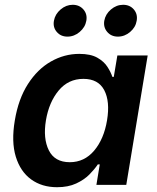

<svg xmlns="http://www.w3.org/2000/svg" viewBox="-20 -780 664 810"><path d="M220.7 9.8Q156.7 9.8 111.3 -23.2Q65.9 -56.2 46.6 -119.1Q27.3 -182.1 42.5 -272Q57.6 -362.8 97.9 -425.5Q138.2 -488.3 194.8 -520.5Q251.5 -552.7 314.5 -552.7Q362.3 -552.7 390.6 -536.6Q418.9 -520.5 433.3 -497.8Q447.8 -475.1 454.1 -455.6H460L475.1 -545.9H603L512.7 0H386.7L400.9 -86.4H392.6Q379.4 -66.4 357.2 -43.9Q335 -21.5 301.3 -5.9Q267.6 9.8 220.7 9.8ZM274.4 -95.7Q335.9 -95.7 377.2 -144.5Q418.5 -193.4 431.6 -272.5Q444.8 -352.1 419.7 -399.7Q394.5 -447.3 332 -447.3Q268.1 -447.3 227.3 -397.9Q186.5 -348.6 173.8 -272.5Q161.1 -195.8 186 -145.8Q210.9 -95.7 274.4 -95.7ZM477.5 -625.5Q449.2 -625.5 432.4 -645.3Q415.5 -665 419.9 -692.4Q424.8 -720.2 448 -740Q471.2 -759.8 499.5 -759.8Q527.8 -759.8 544.7 -740Q561.5 -720.2 556.6 -692.4Q552.2 -665 529.1 -645.3Q505.9 -625.5 477.5 -625.5ZM264.6 -625.5Q236.3 -625.5 219.5 -645.3Q202.6 -665 207.5 -692.4Q212.4 -720.2 235.6 -740Q258.8 -759.8 286.6 -759.8Q314.9 -759.8 332 -740Q349.1 -720.2 344.2 -692.4Q339.4 -665 316.2 -645.3Q293 -625.5 264.6 -625.5Z"/></svg>

Font: Inter Semi Bold
Style: Italic
Weight: 600
Italic angle: -9.39999°
Designer: Rasmus Andersson
Foundry: rsms
Version: Version 4.000;git-3c8e0fc